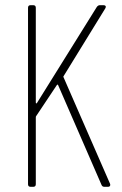

<svg xmlns="http://www.w3.org/2000/svg" viewBox="-20 -720 469 740"><path d="M88 -10V-690Q88 -700 98 -700H108Q118 -700 118 -690V-325Q118 -322 120 -321.5Q122 -321 123 -324L353 -693Q358 -700 365 -700H379Q385 -700 387 -696.5Q389 -693 386 -688L226 -428Q223 -425 225 -422L404 -12L405 -8Q405 0 396 0H382Q374 0 371 -8L204 -392Q203 -396 199 -392L119 -272Q118 -271 118 -267V-10Q118 0 108 0H98Q88 0 88 -10Z"/></svg>

Font: Barlow Condensed Thin
Style: Regular
Weight: 250
Width: 3
Designer: Jeremy Tribby
Foundry: Tribby Type
Version: Version 1.408